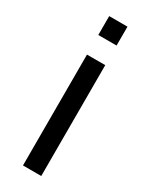

<svg xmlns="http://www.w3.org/2000/svg" viewBox="-193 -769 634 810"><g transform="rotate(30 124.5 -364.0)"><path d="M80 -635.5V-727.5H169V-635.5ZM80 0V-540H169V0Z"/></g></svg>

Font: Manrope ExtraLight Medium
Style: Regular
Weight: 500
Version: Version 4.504